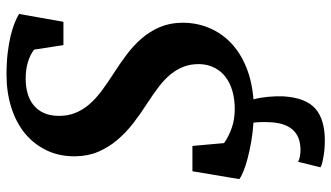

<svg xmlns="http://www.w3.org/2000/svg" viewBox="-236 -561 1028 596"><g transform="rotate(-90 278.0 -263.0)"><path d="M44.4 -179.7H123L131.8 -81.5Q151.4 -67.4 178.2 -57.9Q205.1 -48.3 237.8 -48.3Q267.6 -48.3 292.7 -55.4Q317.9 -62.5 336.2 -76.2Q354.5 -89.8 365.2 -110.1Q376 -130.4 377 -157.2Q377.4 -184.1 369.4 -205.8Q361.3 -227.5 345.5 -247.1Q329.6 -266.6 306.2 -284.4Q282.7 -302.2 253.4 -321.3Q222.7 -340.8 193.4 -363.5Q164.1 -386.2 141.4 -413.1Q118.7 -439.9 105 -471.9Q91.3 -503.9 90.8 -543Q90.3 -593.8 109.9 -633.5Q129.4 -673.3 163.3 -700.7Q197.3 -728 243.9 -742.4Q290.5 -756.8 344.2 -756.8Q381.3 -756.8 411.6 -753.2Q441.9 -749.5 465.1 -743.9Q488.3 -738.3 505.1 -731.4Q522 -724.6 532.7 -717.8L508.3 -580.1H436L421.9 -671.4Q404.8 -684.1 382.1 -690.7Q359.4 -697.3 331.5 -697.3Q307.1 -697.3 286.4 -691.4Q265.6 -685.5 250.2 -673.3Q234.9 -661.1 225.8 -642.1Q216.8 -623 216.3 -596.2Q215.8 -567.9 224.9 -544.7Q233.9 -521.5 251 -501.2Q268.1 -481 292.7 -462.4Q317.4 -443.8 348.1 -424.3Q377.9 -405.3 406.2 -384Q434.6 -362.8 456.5 -337.4Q478.5 -312 491.7 -281.2Q504.9 -250.5 505.4 -212.9Q505.9 -167.5 489.7 -128.7Q473.6 -89.8 443.1 -60.5Q412.6 -31.2 368.2 -12.9Q323.7 5.4 267.6 9.8Q272.9 28.8 275.4 54.2Q277.8 79.6 276.9 103.5Q272.5 171.9 239 201.7Q205.6 231.4 138.7 231.4Q128.9 231.4 116.5 230.5Q104 229.5 92 227.5Q80.1 225.6 70.3 223.1Q60.5 220.7 56.6 217.8L73.7 148.4Q80.1 151.9 89.6 153.8Q99.1 155.8 110.4 155.8Q127 155.8 141.8 151.4Q156.7 147 168.2 136.7Q179.7 126.5 187 109.4Q194.3 92.3 196.3 66.9Q197.3 49.3 197 35.2Q196.8 21 195.3 9.8Q164.1 7.8 135.5 2.7Q106.9 -2.4 83.7 -8.5Q60.5 -14.6 43.9 -21.5Q27.3 -28.3 20 -34.2Z"/></g></svg>

Font: Brush Lettering One
Style: Bold Italic
Weight: 400
Italic angle: -7°
Designer: Eben Sorkin
Foundry: Eben Sorkin
Version: Version 1.001